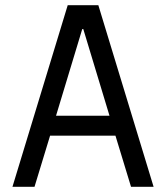

<svg xmlns="http://www.w3.org/2000/svg" viewBox="-20 -720 640 740"><path d="M113 0 173 -197H425L485 0H572L359 -700H241L28 0ZM196 -274 297 -608H301L402 -274Z"/></svg>

Font: CommitMono
Style: 400Regular
Weight: 400
Monospace: yes
Designer: Eigil Nikolajsen
Foundry: Eigil Nikolajsen
Version: Version 1.143